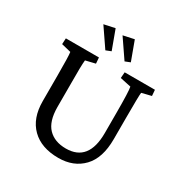

<svg xmlns="http://www.w3.org/2000/svg" viewBox="-175 -894 998 1041"><g transform="rotate(30 324.0 -373.5)"><path d="M382.8 -624 302.7 -741.2 371.1 -755.9 415 -636.7ZM262.7 -624 182.6 -741.2 251 -755.9 294.9 -636.7ZM44.9 -573.2H252L254.9 -536.1L194.3 -521.5Q190.4 -486.3 191.4 -377.9V-227.5Q191.9 -138.7 231.9 -97.2Q272 -55.7 342.8 -55.7Q484.4 -55.7 484.4 -234.4V-360.4Q484.4 -496.1 478.5 -521.5L410.2 -536.1L413.1 -573.2H602.5L605.5 -536.1L545.9 -521.5Q543 -503.9 543 -360.4V-229.5Q543 -111.3 485.4 -51.3Q427.7 8.8 333 8.8Q226.1 8.8 166.3 -50Q106.4 -108.9 106.4 -215.8V-377.9Q106.4 -498 102.5 -521.5L43 -536.1Z"/></g></svg>

Font: Crimson Pro
Style: Regular
Weight: 400
Designer: Jacques Le Bailly
Foundry: Baron von Fonthausen
Version: Version 1.003